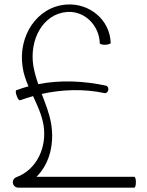

<svg xmlns="http://www.w3.org/2000/svg" viewBox="-20 -838 677 883"><path d="M73 -377C92 -384 112 -390 132 -396C152 -353 172 -310 180 -264C197 -162 150 -58 55 -23C46 -20 39 -11 39 0C39 14 50 25 64 25H597C602 25 605 14 605 0C605 -14 602 -25 597 -25H148C211 -88 230 -181 215 -270C207 -317 189 -361 172 -406C267 -427 365 -430 460 -410C468 -408 476 -414 478 -424C480 -433 475 -442 468 -444C365 -466 258 -471 156 -451C146 -479 138 -508 133 -537C115 -656 177 -774 288 -783C369 -789 436 -722 439 -639C439 -635 450 -632 464 -632C478 -633 489 -636 489 -641C486 -746 392 -825 285 -817C149 -807 62 -671 84 -530C88 -499 99 -469 111 -441C92 -436 74 -430 55 -423C51 -422 52 -410 57 -397C61 -384 68 -375 73 -377Z"/></svg>

Font: Nupuram Condensed Thin
Style: Regular
Weight: 100
Width: 3
Designer: Santhosh Thottingal (santhosh.thottingal@gmail.com)
Foundry: SMC
Version: Version 1.000